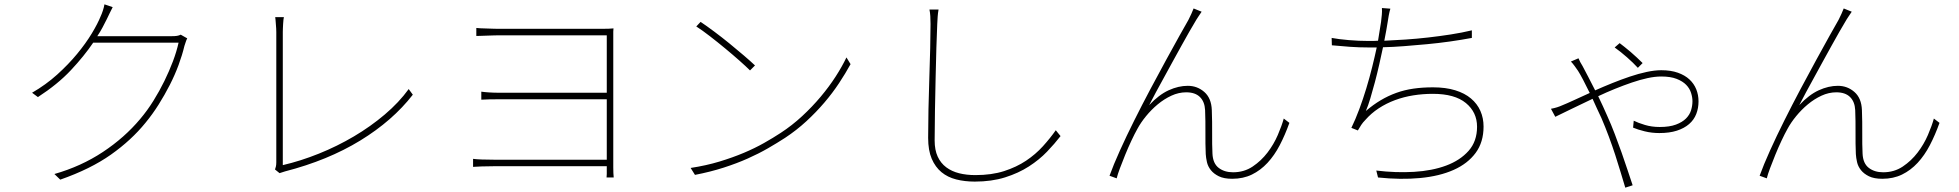

<svg xmlns="http://www.w3.org/2000/svg" viewBox="-20 -806 9040 886"><path d="M844 -629Q840 -622 836.5 -610.5Q833 -599 831 -594Q821 -552 804 -506Q787 -460 763.5 -414Q740 -368 712 -323.5Q684 -279 651 -239Q586 -159 492 -92.5Q398 -26 258 23L231 -3Q354 -38 454.5 -104.5Q555 -171 627 -257Q660 -296 688 -341Q716 -386 738.5 -432Q761 -478 778 -523Q795 -568 804 -609H410Q368 -547 307 -482Q246 -417 155 -358L128 -378Q192 -415 244 -462Q296 -509 336 -557.5Q376 -606 403.5 -651.5Q431 -697 445 -732Q449 -740 454.5 -756.5Q460 -773 462 -786L500 -773Q493 -760 486 -745Q479 -730 473 -718Q464 -700 453.5 -680Q443 -660 429 -639H770Q787 -639 796.5 -640.5Q806 -642 814 -646Z M1249 -24Q1251 -29 1253 -37Q1255 -45 1255 -57V-658Q1255 -664 1254.5 -674Q1254 -684 1253 -694.5Q1252 -705 1251.5 -714Q1251 -723 1250 -727H1290Q1289 -723 1288 -714.5Q1287 -706 1286.5 -696Q1286 -686 1285.5 -676Q1285 -666 1285 -659V-44Q1367 -63 1451.5 -97Q1536 -131 1613 -176.5Q1690 -222 1755.5 -277.5Q1821 -333 1866 -395L1885 -369Q1792 -249 1642.5 -157.5Q1493 -66 1295 -15Q1284 -12 1270 -7Z M2779 13Q2780 5 2780 -3Q2780 -11 2780 -31V-39H2261Q2229 -39 2203 -38Q2177 -37 2163 -36V-73Q2177 -71 2202.5 -70Q2228 -69 2260 -69H2780V-348H2289Q2260 -348 2238.5 -347.5Q2217 -347 2201 -346V-383Q2214 -381 2237 -379.5Q2260 -378 2287 -378H2780V-643H2278Q2271 -643 2256.5 -642.5Q2242 -642 2226 -641.5Q2210 -641 2196.5 -640.5Q2183 -640 2178 -640V-677Q2183 -676 2196.5 -675.5Q2210 -675 2226 -674.5Q2242 -674 2256.5 -673.5Q2271 -673 2278 -673H2757Q2777 -673 2788.5 -673.5Q2800 -674 2811 -675Q2810 -667 2810 -660Q2810 -653 2810 -636V-33Q2810 -17 2810.5 -7.5Q2811 2 2812 13Z M3213 -705Q3240 -687 3275.5 -660.5Q3311 -634 3346 -605.5Q3381 -577 3412.5 -550Q3444 -523 3464 -504L3441 -481Q3423 -499 3392.5 -526Q3362 -553 3327 -582Q3292 -611 3256.5 -638.5Q3221 -666 3193 -684ZM3167 -31Q3239 -42 3300 -60.5Q3361 -79 3412 -100.5Q3463 -122 3505.5 -146Q3548 -170 3583 -193Q3635 -227 3681.5 -270Q3728 -313 3767 -359.5Q3806 -406 3836 -452.5Q3866 -499 3886 -541L3905 -510Q3882 -468 3852 -422.5Q3822 -377 3784 -332.5Q3746 -288 3701 -246.5Q3656 -205 3603 -170Q3566 -146 3523.5 -121.5Q3481 -97 3430.5 -74.5Q3380 -52 3319.5 -32.5Q3259 -13 3187 1Z M4311 -762Q4308 -745 4307 -730Q4306 -715 4305 -695Q4303 -651 4301 -586Q4299 -521 4297.5 -447.5Q4296 -374 4294.5 -298.5Q4293 -223 4293 -158Q4293 -114 4307 -83.5Q4321 -53 4346.5 -34Q4372 -15 4406 -6.5Q4440 2 4481 2Q4556 2 4613.5 -16.5Q4671 -35 4715 -64.5Q4759 -94 4792.5 -131Q4826 -168 4852 -205L4874 -178Q4847 -143 4811.5 -106Q4776 -69 4728 -38Q4680 -7 4618 12.5Q4556 32 4478 32Q4432 32 4392.5 22Q4353 12 4324.5 -11.5Q4296 -35 4279.5 -73.5Q4263 -112 4263 -170Q4263 -230 4264.5 -302.5Q4266 -375 4268.5 -447Q4271 -519 4272.5 -584Q4274 -649 4274 -695Q4274 -715 4273 -731.5Q4272 -748 4269 -762Z M5525 -752Q5520 -744 5511 -731Q5502 -718 5493 -702Q5483 -686 5467.5 -658.5Q5452 -631 5433 -597Q5414 -563 5393.5 -525.5Q5373 -488 5353 -451.5Q5333 -415 5314.5 -381Q5296 -347 5283 -321Q5328 -369 5373 -389.5Q5418 -410 5461 -410Q5505 -410 5537.5 -381.5Q5570 -353 5572 -298Q5574 -243 5573.5 -191Q5573 -139 5575 -97Q5577 -52 5603.5 -31.5Q5630 -11 5670 -11Q5721 -11 5760.5 -37.5Q5800 -64 5829 -102Q5858 -140 5876.5 -183Q5895 -226 5904 -259L5930 -239Q5910 -183 5885.5 -136Q5861 -89 5829 -54.5Q5797 -20 5757 -0.5Q5717 19 5666 19Q5628 19 5604.5 7.5Q5581 -4 5567.5 -21Q5554 -38 5549.5 -58Q5545 -78 5544 -95Q5542 -142 5542.5 -194.5Q5543 -247 5541 -298Q5539 -337 5517 -358.5Q5495 -380 5454 -380Q5419 -380 5385.5 -364.5Q5352 -349 5322.5 -324.5Q5293 -300 5268.5 -270Q5244 -240 5229 -212Q5216 -189 5201 -157Q5186 -125 5172.5 -92Q5159 -59 5148 -29.5Q5137 0 5133 17L5100 5Q5118 -45 5148 -111.5Q5178 -178 5214 -250Q5250 -322 5288.5 -394.5Q5327 -467 5361.5 -530Q5396 -593 5423 -641.5Q5450 -690 5464 -714Q5472 -730 5477.5 -742Q5483 -754 5488 -767L5525 -752Z M6772 -631Q6724 -622 6671 -614.5Q6618 -607 6564.5 -602Q6511 -597 6459.5 -593Q6408 -589 6362 -588Q6354 -550 6344.5 -508Q6335 -466 6324.5 -426.5Q6314 -387 6303.5 -352Q6293 -317 6283 -294Q6317 -323 6351.5 -343.5Q6386 -364 6423.5 -377.5Q6461 -391 6502.5 -397Q6544 -403 6593 -403Q6651 -403 6695 -389.5Q6739 -376 6768 -351.5Q6797 -327 6811.5 -294Q6826 -261 6826 -222Q6826 -150 6789.5 -100.5Q6753 -51 6688 -22Q6623 7 6533.5 15.5Q6444 24 6339 13L6331 -19Q6421 -8 6505 -13Q6589 -18 6653.5 -42Q6718 -66 6757 -110Q6796 -154 6796 -221Q6796 -288 6744.5 -330.5Q6693 -373 6592 -373Q6546 -373 6502 -366Q6458 -359 6417.5 -344Q6377 -329 6342 -306Q6307 -283 6280 -252Q6269 -241 6261.5 -229.5Q6254 -218 6246 -204L6216 -216Q6235 -255 6252.5 -302Q6270 -349 6285 -398.5Q6300 -448 6312 -496.5Q6324 -545 6333 -587H6296Q6251 -587 6209.5 -590Q6168 -593 6126 -597L6125 -631Q6140 -628 6160.5 -625.5Q6181 -623 6203.5 -621Q6226 -619 6250 -618Q6274 -617 6295 -617Q6306 -617 6316.5 -617Q6327 -617 6339 -618Q6348 -673 6353 -705Q6355 -722 6356.5 -737.5Q6358 -753 6357 -769L6396 -766Q6392 -753 6388.5 -734.5Q6385 -716 6383 -701Q6381 -687 6377 -665.5Q6373 -644 6368 -618Q6414 -620 6466 -623.5Q6518 -627 6570.5 -633Q6623 -639 6674.5 -647Q6726 -655 6772 -666Z M7538 -493Q7517 -516 7488 -541.5Q7459 -567 7431 -587L7454 -607Q7463 -600 7476.5 -589.5Q7490 -579 7504.5 -566.5Q7519 -554 7533.5 -540.5Q7548 -527 7560 -515ZM7264 -537Q7268 -527 7272.5 -519Q7277 -511 7283 -501Q7294 -481 7309 -451.5Q7324 -422 7341 -389Q7379 -406 7420 -422.5Q7461 -439 7501 -452.5Q7541 -466 7578.5 -474Q7616 -482 7646 -482Q7690 -482 7722.5 -470.5Q7755 -459 7776 -439.5Q7797 -420 7807.5 -394Q7818 -368 7818 -338Q7818 -307 7807.5 -280Q7797 -253 7774.5 -233.5Q7752 -214 7718 -203Q7684 -192 7637 -192Q7602 -192 7569.5 -200Q7537 -208 7516 -217L7519 -249Q7539 -239 7570.5 -229.5Q7602 -220 7639 -220Q7684 -220 7713.5 -231Q7743 -242 7760 -259Q7777 -276 7783.5 -297Q7790 -318 7790 -339Q7790 -357 7783.5 -377.5Q7777 -398 7761 -414.5Q7745 -431 7717 -442Q7689 -453 7646 -453Q7617 -453 7582.5 -445.5Q7548 -438 7510 -425Q7472 -412 7432.5 -396Q7393 -380 7355 -362Q7366 -339 7376.5 -316.5Q7387 -294 7396 -273Q7415 -231 7431.5 -187.5Q7448 -144 7463 -102Q7478 -60 7490.5 -21.5Q7503 17 7514 49L7480 60Q7470 27 7458.5 -11.5Q7447 -50 7433.5 -91.5Q7420 -133 7404 -176Q7388 -219 7370 -261Q7359 -284 7349 -306Q7339 -328 7329 -350Q7276 -325 7231 -303Q7186 -281 7157 -267L7137 -304Q7153 -307 7165.5 -311Q7178 -315 7189 -320Q7209 -328 7241.5 -343Q7274 -358 7316 -377Q7299 -412 7285 -438.5Q7271 -465 7262 -479Q7256 -488 7246.5 -501Q7237 -514 7229 -522Z M8525 -752Q8520 -744 8511 -731Q8502 -718 8493 -702Q8483 -686 8467.5 -658.5Q8452 -631 8433 -597Q8414 -563 8393.5 -525.5Q8373 -488 8353 -451.5Q8333 -415 8314.5 -381Q8296 -347 8283 -321Q8328 -369 8373 -389.5Q8418 -410 8461 -410Q8505 -410 8537.5 -381.5Q8570 -353 8572 -298Q8574 -243 8573.5 -191Q8573 -139 8575 -97Q8577 -52 8603.5 -31.5Q8630 -11 8670 -11Q8721 -11 8760.5 -37.5Q8800 -64 8829 -102Q8858 -140 8876.5 -183Q8895 -226 8904 -259L8930 -239Q8910 -183 8885.5 -136Q8861 -89 8829 -54.5Q8797 -20 8757 -0.5Q8717 19 8666 19Q8628 19 8604.5 7.5Q8581 -4 8567.5 -21Q8554 -38 8549.5 -58Q8545 -78 8544 -95Q8542 -142 8542.5 -194.5Q8543 -247 8541 -298Q8539 -337 8517 -358.5Q8495 -380 8454 -380Q8419 -380 8385.5 -364.5Q8352 -349 8322.5 -324.5Q8293 -300 8268.5 -270Q8244 -240 8229 -212Q8216 -189 8201 -157Q8186 -125 8172.5 -92Q8159 -59 8148 -29.5Q8137 0 8133 17L8100 5Q8118 -45 8148 -111.5Q8178 -178 8214 -250Q8250 -322 8288.5 -394.5Q8327 -467 8361.5 -530Q8396 -593 8423 -641.5Q8450 -690 8464 -714Q8472 -730 8477.5 -742Q8483 -754 8488 -767L8525 -752Z"/></svg>

Font: SpoqaHanSansJP-Thin
Style: Regular
Weight: 250
Designer: [Source Han Sans]
Ryoko NISHIZUKA  (kana & ideographs); Paul D. Hunt (Latin, Greek & Cyrillic); Wenlong ZHANG  (bopomofo
Foundry: Spoqa (http://bi.spoqa.com)
Version: Version 1.002.20150607